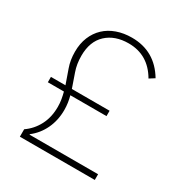

<svg xmlns="http://www.w3.org/2000/svg" viewBox="-166 -836 915 961"><g transform="rotate(30 291.5 -355.0)"><path d="M83 0V-43Q125 -72 149 -118Q173 -164 173 -224Q173 -246 169.5 -266.5Q166 -287 161 -306H68V-337H152Q138 -378 123.5 -418Q109 -458 109 -507Q109 -554 124.5 -591.5Q140 -629 168 -655.5Q196 -682 235.5 -696Q275 -710 322 -710Q455 -710 525 -593L495 -574Q435 -677 322 -677Q243 -677 195 -632.5Q147 -588 147 -505Q147 -457 161 -417.5Q175 -378 189 -337H407V-306H198Q203 -288 206 -268Q209 -248 209 -227Q209 -167 185.5 -117.5Q162 -68 120 -36V-33H516V0Z"/></g></svg>

Font: IBM Plex Sans Arabic ExtraLight
Style: Regular
Weight: 200
Designer: Mike Abbink, Paul van der Laan, Pieter van Rosmalen, Wael Morcos, Khajak Apelian
Foundry: Bold Monday
Version: Version 1.1